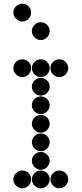

<svg xmlns="http://www.w3.org/2000/svg" viewBox="-20 -1018 440 1036"><path d="M52 -650Q52 -631 66.5 -616.5Q81 -602 100 -602Q120 -602 134 -616.5Q148 -631 148 -650Q148 -670 134 -684Q120 -698 100 -698Q81 -698 66.5 -684Q52 -670 52 -650ZM152 -650Q152 -631 166.5 -616.5Q181 -602 200 -602Q220 -602 234 -616.5Q248 -631 248 -650Q248 -670 234 -684Q220 -698 200 -698Q181 -698 166.5 -684Q152 -670 152 -650ZM252 -650Q252 -631 266.5 -616.5Q281 -602 300 -602Q320 -602 334 -616.5Q348 -631 348 -650Q348 -670 334 -684Q320 -698 300 -698Q281 -698 266.5 -684Q252 -670 252 -650ZM152 -550Q152 -531 166.5 -516.5Q181 -502 200 -502Q220 -502 234 -516.5Q248 -531 248 -550Q248 -570 234 -584Q220 -598 200 -598Q181 -598 166.5 -584Q152 -570 152 -550ZM152 -450Q152 -431 166.5 -416.5Q181 -402 200 -402Q220 -402 234 -416.5Q248 -431 248 -450Q248 -470 234 -484Q220 -498 200 -498Q181 -498 166.5 -484Q152 -470 152 -450ZM152 -350Q152 -331 166.5 -316.5Q181 -302 200 -302Q220 -302 234 -316.5Q248 -331 248 -350Q248 -370 234 -384Q220 -398 200 -398Q181 -398 166.5 -384Q152 -370 152 -350ZM152 -250Q152 -231 166.5 -216.5Q181 -202 200 -202Q220 -202 234 -216.5Q248 -231 248 -250Q248 -270 234 -284Q220 -298 200 -298Q181 -298 166.5 -284Q152 -270 152 -250ZM152 -150Q152 -131 166.5 -116.5Q181 -102 200 -102Q220 -102 234 -116.5Q248 -131 248 -150Q248 -170 234 -184Q220 -198 200 -198Q181 -198 166.5 -184Q152 -170 152 -150ZM52 -50Q52 -31 66.5 -16.5Q81 -2 100 -2Q120 -2 134 -16.5Q148 -31 148 -50Q148 -70 134 -84Q120 -98 100 -98Q81 -98 66.5 -84Q52 -70 52 -50ZM152 -50Q152 -31 166.5 -16.5Q181 -2 200 -2Q220 -2 234 -16.5Q248 -31 248 -50Q248 -70 234 -84Q220 -98 200 -98Q181 -98 166.5 -84Q152 -70 152 -50ZM252 -50Q252 -31 266.5 -16.5Q281 -2 300 -2Q320 -2 334 -16.5Q348 -31 348 -50Q348 -70 334 -84Q320 -98 300 -98Q281 -98 266.5 -84Q252 -70 252 -50ZM52 -950Q52 -931 66.5 -916.5Q81 -902 100 -902Q120 -902 134 -916.5Q148 -931 148 -950Q148 -970 134 -984Q120 -998 100 -998Q81 -998 66.5 -984Q52 -970 52 -950ZM152 -850Q152 -831 166.5 -816.5Q181 -802 200 -802Q220 -802 234 -816.5Q248 -831 248 -850Q248 -870 234 -884Q220 -898 200 -898Q181 -898 166.5 -884Q152 -870 152 -850Z"/></svg>

Font: Matrix Sans Print
Style: Regular
Weight: 400
Designer: Brad Neil
Version: Version 1.100